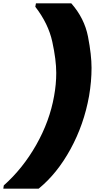

<svg xmlns="http://www.w3.org/2000/svg" viewBox="-72 -915 575 1164"><path d="M-52 229 -49 209Q66 107 147.5 -36.5Q229 -180 256 -333Q269 -404 269 -473Q269 -552 245 -662Q221 -772 142 -874L146 -895H360Q440 -804 461.5 -693Q483 -582 483 -503Q483 -421 468 -333Q437 -160 355.5 -11Q274 138 162 229Z"/></svg>

Font: Fz Poppins Black
Style: Italic
Weight: 900
Italic angle: -10°
Designer: Ninad Kale (Devanagari), Jonny Pinhorn (Latin)
Foundry: Indian Type Foundry
Version: Vit hóa bi Vntype.Com & FontZin.Com